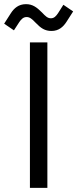

<svg xmlns="http://www.w3.org/2000/svg" viewBox="-64 -904 372 924"><path d="M80 0H164V-700H80ZM-44 -790 3 -758 29 -798C38 -811 48 -822 64 -822C79 -822 90 -813 107 -795C133 -768 152 -755 184 -755C218 -755 240 -774 256 -799L288 -849L241 -881L215 -840C206 -827 197 -816 181 -816C165 -816 155 -826 138 -844C112 -870 92 -884 61 -884C26 -884 4 -865 -12 -840Z"/></svg>

Font: Meta Space
Style: Regular
Weight: 400
Designer: Meta Pool / Florian Karsten
Foundry: Meta Pool / Florian Karsten
Version: Version 2.000;Glyphs 3.1.1 (3137)